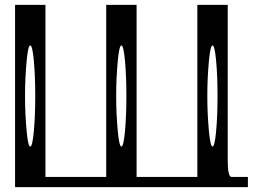

<svg xmlns="http://www.w3.org/2000/svg" viewBox="-20 -770 1081 790"><path d="M839.8 -521.5Q833 -449.2 833 -375Q833 -300.8 839.8 -228.5Q845.7 -167 854.5 -167Q863.3 -167 869.1 -228.5Q875 -290 875 -375Q875 -460 869.1 -521.5Q863.3 -583 854.5 -583Q845.7 -583 839.8 -521.5ZM464.8 -521.5Q458 -449.2 458 -375Q458 -300.8 464.8 -228.5Q470.7 -167 479.5 -167Q488.3 -167 494.1 -228.5Q500 -290 500 -375Q500 -460 494.1 -521.5Q488.3 -583 479.5 -583Q470.7 -583 464.8 -521.5ZM89.8 -521.5Q83 -449.2 83 -375Q83 -300.8 89.8 -228.5Q95.7 -167 104.5 -167Q113.3 -167 119.1 -228.5Q125 -290 125 -375Q125 -460 119.1 -521.5Q113.3 -583 104.5 -583Q95.7 -583 89.8 -521.5ZM917 -750V-110.4Q917 -42 932.6 -42H1000V0H42V-750H167V-42H417V-750H542V-42H792V-750Z"/></svg>

Font: okolaksMetalik
Style: bold
Weight: 700
Width: 7
Version: Version 0.6